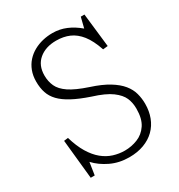

<svg xmlns="http://www.w3.org/2000/svg" viewBox="-173 -830 891 958"><g transform="rotate(-30 272.5 -350.5)"><path d="M294 14Q236 14 188 -9Q140 -32 109 -66L98 6H75L52 -220L76 -223Q92 -168 115 -130Q138 -92 166 -69Q194 -46 226 -36Q258 -26 291 -26Q329 -26 364.5 -40Q400 -54 422.5 -87.5Q445 -121 445 -179Q445 -213 433 -241Q421 -269 386 -295Q351 -321 280 -343Q221 -363 182 -384Q143 -405 120.5 -428.5Q98 -452 88.5 -480.5Q79 -509 79 -545Q79 -579 89.5 -606.5Q100 -634 118.5 -654.5Q137 -675 161.5 -688.5Q186 -702 213.5 -708.5Q241 -715 270 -715Q311 -715 348 -699.5Q385 -684 419 -655L434 -715H455L477 -521L449 -518Q429 -577 402.5 -610.5Q376 -644 342.5 -658.5Q309 -673 267 -673Q206 -673 168 -641Q130 -609 130 -551Q130 -517 143 -488.5Q156 -460 191.5 -436Q227 -412 296 -389Q358 -369 397 -345Q436 -321 457.5 -294.5Q479 -268 487 -238.5Q495 -209 495 -178Q495 -136 481.5 -100.5Q468 -65 442 -39.5Q416 -14 378.5 0Q341 14 294 14Z"/></g></svg>

Font: Literata ExtraLight
Style: Regular
Weight: 250
Designer: Latin by Veronika Burian and Jose Scaglione. Greek by Irene Vlachou. Cyrillic by Vera Evstafieva.
Foundry: TypeTogether
Version: Version 3.103;gftools[0.9.29]